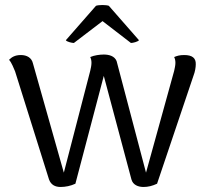

<svg xmlns="http://www.w3.org/2000/svg" viewBox="-20 -733 821 764"><path d="M274 -562 388 -649 501 -562C509 -562 529 -567 533 -573L413 -710C401 -714 374 -714 362 -710L242 -573C245 -567 266 -562 274 -562ZM221 11C240 11 261 7 280 -2L393 -431L503 -19C509 3 530 11 551 11C569 11 586 7 605 -2L750 -432C756 -447 759 -465 759 -477C760 -502 745 -514 713 -514C695 -514 685 -511 673 -506C676 -500 678 -493 678 -483C678 -472 675 -461 673 -451L561 -46L444 -490C436 -510 414 -516 393 -516C377 -516 355 -513 339 -506C342 -500 344 -493 344 -483C344 -472 341 -460 339 -451L234 -46L111 -481C106 -503 87 -514 63 -514C39 -514 26 -505 16 -495C27 -483 35 -460 40 -449L175 -19C183 3 200 11 221 11Z"/></svg>

Font: Arima Koshi
Style: Regular
Weight: 400
Designer: Joana Correia and Natanael Gama
Foundry: NDISCOVER
Version: Version 1.019;PS 001.019;hotconv 1.0.88;makeotf.lib2.5.64775